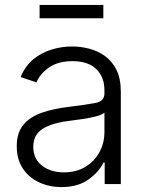

<svg xmlns="http://www.w3.org/2000/svg" viewBox="-20 -740 589 772"><path d="M227.1 12.2Q177.2 12.2 136.5 -7.1Q95.7 -26.4 71.5 -63Q47.4 -99.6 47.4 -152.8Q47.4 -206.5 74.2 -238.5Q101.1 -270.5 148.4 -286.9Q195.8 -303.2 257.3 -310.5Q325.2 -318.8 362.5 -325.7Q399.9 -332.5 399.9 -363.8V-376.5Q399.9 -431.2 366.7 -462.6Q333.5 -494.1 272 -494.1Q213.4 -494.1 177 -468.5Q140.6 -442.9 126.5 -408.7L63 -430.2Q81.1 -474.6 113.8 -501.5Q146.5 -528.3 187.3 -540.8Q228 -553.2 270.5 -553.2Q302.7 -553.2 336.9 -544.7Q371.1 -536.1 400.4 -515.9Q429.7 -495.6 447.8 -460.2Q465.8 -424.8 465.8 -370.6V0H400.9V-86.4H396Q377.9 -48.8 335.7 -18.3Q293.5 12.2 227.1 12.2ZM236.8 -46.9Q286.6 -46.9 323.2 -69.1Q359.9 -91.3 379.9 -128.2Q399.9 -165 399.9 -209.5V-287.1Q390.6 -278.3 364.7 -271.7Q338.9 -265.1 309.1 -261Q279.3 -256.8 257.8 -253.9Q189 -245.6 151.4 -221.9Q113.8 -198.2 113.8 -149.9Q113.8 -101.1 148.9 -74Q184.1 -46.9 236.8 -46.9ZM395.5 -720.2V-666.5H139.2V-720.2Z"/></svg>

Font: Inter Light
Style: Regular
Weight: 300
Designer: Rasmus Andersson
Foundry: rsms
Version: Version 4.000;git-a52131595